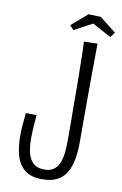

<svg xmlns="http://www.w3.org/2000/svg" viewBox="-93 -886 603 948"><g transform="rotate(10 208.5 -412.0)"><path d="M188 9Q129 9 98 -17.5Q67 -44 55.5 -87.5Q44 -131 44 -183Q44 -212 46.5 -240.5Q49 -269 52 -299L106 -298Q104 -277 102.5 -256.5Q101 -236 100 -217.5Q99 -199 99 -181Q99 -138 107 -106.5Q115 -75 135 -57.5Q155 -40 191 -40Q218 -40 235.5 -52Q253 -64 262.5 -85.5Q272 -107 275.5 -135.5Q279 -164 279 -198Q279 -213 279 -234.5Q279 -256 279 -282.5Q279 -309 278.5 -338Q278 -367 278 -396Q278 -422 278 -459Q278 -496 277 -539Q276 -582 275.5 -622.5Q275 -663 273 -696L341 -698Q340 -628 339.5 -549Q339 -470 339 -402Q339 -368 339 -335Q339 -302 339 -269Q339 -236 339 -201Q339 -155 332 -117Q325 -79 308.5 -50.5Q292 -22 262.5 -6.5Q233 9 188 9ZM397 -741 303 -792 212 -743 192 -764 272 -833 334 -831 416 -766Z"/></g></svg>

Font: Truculenta Light
Style: Regular
Weight: 300
Version: Version 1.002